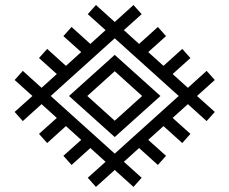

<svg xmlns="http://www.w3.org/2000/svg" viewBox="-20 -775 919 769"><path d="M439.5 -291.5 549.3 -390.6 439.5 -489.7 329.6 -390.6ZM439.5 -226.1 256.3 -390.6 439.5 -555.2 622.6 -390.6ZM439.5 -159.7 695.8 -390.6 439.5 -621.6 183.1 -390.6ZM514.6 -26.4 439.5 -94.2 364.3 -26.4 331.5 -63 402.8 -127 341.8 -182.1 266.6 -114.3 233.9 -150.9 305.2 -214.8 244.1 -270 168.9 -202.1 136.2 -238.8 207.5 -302.7 146.5 -357.9 71.3 -290 38.6 -326.7 109.9 -390.6 38.6 -454.6 71.3 -491.2 146.5 -423.3 207.5 -478.5 136.2 -542.5 168.9 -579.1 244.1 -511.2 305.2 -566.4 233.9 -630.4 266.6 -667 341.8 -599.1 402.8 -654.3 331.5 -718.3 364.3 -754.9 439.5 -687 514.6 -754.9 547.4 -718.3 476.1 -654.3 537.1 -599.1 612.3 -667 645 -630.4 573.7 -566.4 634.8 -511.2 710 -579.1 742.7 -542.5 671.4 -478.5 732.4 -423.3 807.6 -491.2 840.3 -454.6 769 -390.6 840.3 -326.7 807.6 -290 732.4 -357.9 671.4 -302.7 742.7 -238.8 710 -202.1 634.8 -270 573.7 -214.8 645 -150.9 612.3 -114.3 537.1 -182.1 476.1 -127 547.4 -63Z"/></svg>

Font: Auseklis
Style: Regular
Weight: 400
Designer: GGBotNet
Foundry: GGBotNet
Version: 1.00